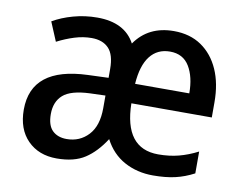

<svg xmlns="http://www.w3.org/2000/svg" viewBox="-66 -637 931 736"><g transform="rotate(10 400.0 -269.5)"><path d="M555 -549Q618 -549 662.5 -518.5Q707 -488 731 -434Q755 -380 755 -307V-248H442Q445 -73 577 -73Q620 -73 656.5 -82.5Q693 -92 730 -111V-26Q694 -7 657 1.5Q620 10 571 10Q509 10 459.5 -17Q410 -44 382 -98Q348 -45 306 -17.5Q264 10 196 10Q126 10 83 -33.5Q40 -77 40 -153Q40 -318 259 -326L339 -329V-363Q339 -419 315.5 -443.5Q292 -468 249 -468Q216 -468 182.5 -457.5Q149 -447 116 -430L85 -504Q119 -524 164 -536.5Q209 -549 257 -549Q364 -549 404 -474Q456 -549 555 -549ZM554 -469Q505 -469 476.5 -432.5Q448 -396 443 -324H654Q654 -388 629.5 -428.5Q605 -469 554 -469ZM279 -258Q205 -255 175 -228.5Q145 -202 145 -154Q145 -110 165.5 -90Q186 -70 221 -70Q272 -70 305.5 -106Q339 -142 339 -211V-260Z"/></g></svg>

Font: Noto Sans Ethiopic SemiCondensed Medium
Style: Regular
Weight: 500
Width: 4
Designer: Monotype Design Team
Foundry: Monotype Imaging Inc.
Version: Version 2.102; ttfautohint (v1.8.4.7-5d5b)